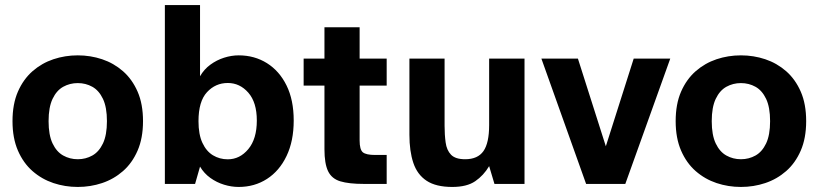

<svg xmlns="http://www.w3.org/2000/svg" viewBox="-20 -728 3241 760"><path d="M287.8 12Q237.5 12 191.4 -3.4Q145.4 -18.8 108.8 -50.7Q72.3 -82.6 50.9 -132Q29.5 -181.4 29.5 -248.4Q29.5 -316.2 50.9 -365.2Q72.3 -414.2 108.8 -446.2Q145.4 -478.1 191.4 -493.5Q237.5 -508.9 287.8 -508.9Q338.1 -508.9 384.2 -493.5Q430.2 -478.1 466.8 -446.2Q503.3 -414.2 524.7 -365.2Q546.1 -316.2 546.1 -248.4Q546.1 -181.4 524.7 -132Q503.3 -82.6 466.8 -50.7Q430.2 -18.8 384.2 -3.4Q338.1 12 287.8 12ZM287.8 -97.7Q319.3 -97.7 345.5 -112.4Q371.7 -127 387.5 -160.2Q403.3 -193.4 403.3 -248.4Q403.3 -303.5 387.5 -336.7Q371.7 -369.9 345.5 -384.5Q319.3 -399.1 287.8 -399.1Q256.5 -399.1 230.2 -384.5Q203.9 -369.9 188.1 -336.7Q172.3 -303.5 172.3 -248.4Q172.3 -193.4 188.1 -160.2Q203.9 -127 230.2 -112.4Q256.5 -97.7 287.8 -97.7Z M924.7 12Q896.2 12 867 3.1Q837.7 -5.8 812.7 -23.7Q787.6 -41.7 771.8 -68.5L752.2 0H632.6V-708H771.8V-426.1Q787.6 -453.7 812.7 -472Q837.7 -490.3 867 -499.6Q896.2 -508.9 924.7 -508.9Q987.4 -508.9 1036.7 -478Q1086 -447.1 1114.3 -389.6Q1142.6 -332.1 1142.6 -250.9Q1142.6 -169.7 1114.3 -110.6Q1086 -51.4 1036.7 -19.7Q987.4 12 924.7 12ZM881.6 -97.4Q929.3 -97.4 962.9 -137.8Q996.6 -178.3 996.6 -250.9Q996.6 -322.8 962.9 -361.2Q929.3 -399.5 881.6 -399.5Q833 -399.5 799.4 -363.2Q765.7 -326.9 765.7 -248.4Q765.7 -195.9 781.2 -162.6Q796.7 -129.2 823 -113.3Q849.3 -97.4 881.6 -97.4Z M1419.4 0Q1361.1 0 1327 -10.3Q1293 -20.6 1278.6 -50.5Q1264.3 -80.3 1264.3 -137V-389.2H1181.9V-496H1264.3V-620H1403.5V-496H1510.6V-389.2H1403.5V-172.1Q1403.5 -135.8 1416.2 -125.2Q1429 -114.6 1465.1 -114.6H1510.6V0Z M1770.1 12Q1705.6 12 1668.6 -12.5Q1631.6 -37 1616.1 -83.3Q1600.6 -129.7 1600.6 -194.6V-496H1739.8V-230.2Q1739.8 -194.6 1744 -164.1Q1748.1 -133.5 1765.3 -115.6Q1782.6 -97.7 1821.1 -97.7Q1871.1 -97.7 1893.7 -129.9Q1916.2 -162.1 1916.2 -232.9V-496H2056.2V0H1937.2L1916.2 -70.4Q1894.4 -33.6 1861.2 -10.8Q1828.1 12 1770.1 12Z M2300 0 2123 -496H2267.6L2378.1 -149L2488.4 -496H2633.1L2455.2 0Z M2912.8 12Q2862.5 12 2816.4 -3.4Q2770.4 -18.8 2733.8 -50.7Q2697.3 -82.6 2675.9 -132Q2654.5 -181.4 2654.5 -248.4Q2654.5 -316.2 2675.9 -365.2Q2697.3 -414.2 2733.8 -446.2Q2770.4 -478.1 2816.4 -493.5Q2862.5 -508.9 2912.8 -508.9Q2963.1 -508.9 3009.2 -493.5Q3055.2 -478.1 3091.8 -446.2Q3128.3 -414.2 3149.7 -365.2Q3171.1 -316.2 3171.1 -248.4Q3171.1 -181.4 3149.7 -132Q3128.3 -82.6 3091.8 -50.7Q3055.2 -18.8 3009.2 -3.4Q2963.1 12 2912.8 12ZM2912.8 -97.7Q2944.3 -97.7 2970.5 -112.4Q2996.7 -127 3012.5 -160.2Q3028.3 -193.4 3028.3 -248.4Q3028.3 -303.5 3012.5 -336.7Q2996.7 -369.9 2970.5 -384.5Q2944.3 -399.1 2912.8 -399.1Q2881.5 -399.1 2855.2 -384.5Q2828.9 -369.9 2813.1 -336.7Q2797.3 -303.5 2797.3 -248.4Q2797.3 -193.4 2813.1 -160.2Q2828.9 -127 2855.2 -112.4Q2881.5 -97.7 2912.8 -97.7Z"/></svg>

Font: Atkinson Hyperlegible Next
Style: Regular
Weight: 400
Designer: Elliott Scott, Megan Eiswerth, Linus Boman, Theodore Petrosky, Letters from Sweden
Foundry: Applied Design Works, Letters from Sweden
Version: Version 2.001